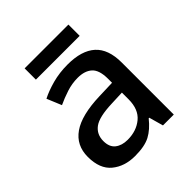

<svg xmlns="http://www.w3.org/2000/svg" viewBox="-190 -814 952 952"><g transform="rotate(-45 286.0 -337.5)"><path d="M297 -548Q395 -548 444.5 -503.5Q494 -459 494 -365V0H418L397 -75H393Q358 -31 319.5 -10.5Q281 10 213 10Q140 10 92 -29.5Q44 -69 44 -153Q44 -234 106.5 -277.5Q169 -321 298 -325L389 -328V-356Q389 -417 362 -441.5Q335 -466 286 -466Q246 -466 207.5 -453.5Q169 -441 135 -425L103 -502Q140 -521 190 -534.5Q240 -548 297 -548ZM316 -256Q224 -253 189 -227Q154 -201 154 -154Q154 -112 179 -92.5Q204 -73 244 -73Q306 -73 347.5 -107.5Q389 -142 389 -212V-259ZM440 -685V-606H133V-685Z"/></g></svg>

Font: Noto Sans Meetei Mayek Medium
Style: Regular
Weight: 500
Designer: Monotype Design Team and Neelakash Kshetrimayum
Foundry: Monotype Imaging Inc.
Version: Version 2.002; ttfautohint (v1.8.4.7-5d5b)